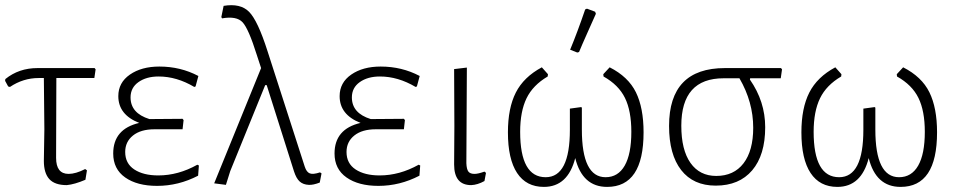

<svg xmlns="http://www.w3.org/2000/svg" viewBox="-25 -722 3748 753"><path d="M237 4Q190 4 168.5 -19.5Q147 -43 147 -91L149 -215L147 -416H127Q66 -416 14 -381L7 -383L-5 -405L-4 -412Q49 -455 122 -455H346L350 -450L345 -416H196L195 -103Q195 -40 244 -40Q272 -40 309 -59L316 -54L310 -17Q268 1 237 4Z M591 7Q513 7 466 -26Q419 -59 419 -120Q419 -216 521 -240Q439 -272 439 -345Q439 -398 484.5 -429.5Q530 -461 600 -461Q683 -461 753 -424L742 -383L737 -381Q668 -422 597 -422Q549 -422 518 -400Q487 -378 487 -340Q487 -278 561 -255L691 -256L695 -251L691 -215H581Q527 -215 496.5 -190.5Q466 -166 466 -126Q466 -81 501.5 -57.5Q537 -34 596 -34Q674 -34 749 -76L755 -73L752 -33Q675 7 591 7Z M861 3 815 -3 999 -455 982 -507Q950 -609 926.5 -634.5Q903 -660 846 -650L843 -655L852 -699Q918 -710 952 -675.5Q986 -641 1024 -522L1170 -69Q1177 -47 1190 -42Q1203 -37 1230 -46L1236 -42L1229 -6Q1203 4 1186 3Q1164 2 1150.5 -10Q1137 -22 1128 -50L1021 -388H1015L878 -51Z M1459 7Q1381 7 1334 -26Q1287 -59 1287 -120Q1287 -216 1389 -240Q1307 -272 1307 -345Q1307 -398 1352.5 -429.5Q1398 -461 1468 -461Q1551 -461 1621 -424L1610 -383L1605 -381Q1536 -422 1465 -422Q1417 -422 1386 -400Q1355 -378 1355 -340Q1355 -278 1429 -255L1559 -256L1563 -251L1559 -215H1449Q1395 -215 1364.5 -190.5Q1334 -166 1334 -126Q1334 -81 1369.5 -57.5Q1405 -34 1464 -34Q1542 -34 1617 -76L1623 -73L1620 -33Q1543 7 1459 7Z M1823 4Q1756 4 1756 -77L1757 -227L1756 -451L1806 -457L1804 -82Q1805 -58 1812 -49Q1819 -40 1836 -40Q1850 -40 1875 -49L1881 -44L1875 -12Q1848 3 1823 4Z M2270 -685 2277 -688 2309 -676 2312 -668Q2301 -643 2279 -594Q2257 -545 2246 -518L2239 -516L2211 -527Q2240 -597 2270 -685ZM2108 11Q2039 11 2003 -43.5Q1967 -98 1967 -203Q1967 -298 1998 -359Q2029 -420 2100 -458L2124 -431L2123 -422Q2065 -388 2040 -336.5Q2015 -285 2015 -205Q2015 -27 2115 -27Q2210 -27 2210 -213V-296L2254 -302L2257 -300V-214Q2257 -27 2350 -27Q2399 -27 2425 -72.5Q2451 -118 2451 -205Q2451 -287 2426 -338Q2401 -389 2342 -422L2341 -431L2366 -458Q2439 -421 2469 -360Q2499 -299 2499 -203Q2499 11 2356 11Q2259 11 2231 -102Q2202 11 2108 11Z M2782 6Q2694 6 2646.5 -55Q2599 -116 2599 -228Q2599 -455 2818 -455H3038L3042 -450L3037 -415H2917L2916 -410Q2976 -324 2976 -223Q2976 -114 2925 -54Q2874 6 2782 6ZM2784 -32Q2853 -32 2891 -81.5Q2929 -131 2929 -221Q2929 -322 2875 -415H2813Q2647 -415 2647 -229Q2647 -134 2683 -83Q2719 -32 2784 -32Z M3259 11Q3190 11 3154 -43.5Q3118 -98 3118 -203Q3118 -298 3149 -359Q3180 -420 3251 -458L3275 -431L3274 -422Q3216 -388 3191 -336.5Q3166 -285 3166 -205Q3166 -27 3266 -27Q3361 -27 3361 -213V-296L3405 -302L3408 -300V-214Q3408 -27 3501 -27Q3550 -27 3576 -72.5Q3602 -118 3602 -205Q3602 -287 3577 -338Q3552 -389 3493 -422L3492 -431L3517 -458Q3590 -421 3620 -360Q3650 -299 3650 -203Q3650 11 3507 11Q3410 11 3382 -102Q3353 11 3259 11Z"/></svg>

Font: Alegreya Sans SC Light
Style: Regular
Weight: 300
Designer: Juan Pablo del Peral
Foundry: Huerta Tipografica
Version: Version 2.007